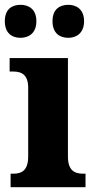

<svg xmlns="http://www.w3.org/2000/svg" viewBox="-31 -777 393 797"><path d="M253 -620C284 -620 318 -638 318 -689C318 -740 284 -757 253 -757C218 -757 187 -740 187 -689C187 -638 218 -620 253 -620ZM54 -620C87 -620 120 -638 120 -689C120 -740 87 -757 54 -757C20 -757 -11 -740 -11 -689C-11 -638 20 -620 54 -620ZM13 0H324V-56H314C277 -56 251 -71 251 -127V-536H9V-480H25C60 -480 86 -465 86 -413V-128C86 -71 61 -56 24 -56H13Z"/></svg>

Font: Noto Serif Georgian SemiCondensed ExtraBold
Style: Regular
Weight: 800
Width: 4
Designer: Monotype Design Team, Akaki Razmadze
Foundry: Google LLC
Version: Version 2.003